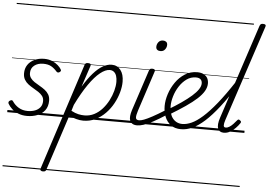

<svg xmlns="http://www.w3.org/2000/svg" viewBox="-84 -1134 2470 1768"><g transform="rotate(5 1151.0 -250.0)"><path d="M184 19Q138 19 102 4Q66 -11 42.5 -33Q19 -55 7 -77Q2 -84 3.5 -92.5Q5 -101 14 -107Q24 -113 31 -113.5Q38 -114 44 -105Q67 -70 103 -48.5Q139 -27 186 -27Q224 -27 254 -38.5Q284 -50 302 -73Q320 -96 320 -131Q320 -158 305.5 -177Q291 -196 268.5 -211Q246 -226 221 -240Q196 -254 173.5 -271Q151 -288 137 -312Q123 -336 123 -370Q123 -415 145 -448Q167 -481 206.5 -500Q246 -519 297 -519Q338 -519 370 -505.5Q402 -492 423.5 -473Q445 -454 455 -437Q460 -429 459.5 -423Q459 -417 448 -409Q440 -404 433 -404.5Q426 -405 419 -412Q393 -442 364.5 -457.5Q336 -473 292 -473Q242 -473 209.5 -447.5Q177 -422 177 -377Q177 -351 191 -331.5Q205 -312 227.5 -297Q250 -282 276 -267.5Q302 -253 324.5 -236Q347 -219 361 -195.5Q375 -172 375 -138Q375 -85 349 -50Q323 -15 279.5 2Q236 19 184 19ZM0 490H479V500H0ZM0 -20H479V0H0ZM0 -505H479V-500H0ZM0 -1010H479V-1000H0Z M374 515Q361 515 354 508.5Q347 502 351 491L671 -494Q675 -506 681 -510.5Q687 -515 701 -515Q718 -515 724 -509.5Q730 -504 727 -492L661 -293Q708 -371 752.5 -421Q797 -471 839 -495Q881 -519 921 -519Q972 -519 1003 -479.5Q1034 -440 1034 -371Q1034 -325 1019.5 -272.5Q1005 -220 977 -168.5Q949 -117 908 -75Q867 -33 816 -8Q765 17 703 17Q672 17 637.5 7.5Q603 -2 574 -22L405 496Q402 506 395.5 510.5Q389 515 374 515ZM588 -64Q624 -45 653.5 -38.5Q683 -32 710 -32Q759 -32 800.5 -53.5Q842 -75 874.5 -111.5Q907 -148 930 -192.5Q953 -237 965 -282Q977 -327 977 -365Q977 -396 969.5 -419.5Q962 -443 946 -456Q930 -469 907 -469Q868 -469 819 -430Q770 -391 716 -313.5Q662 -236 605 -120ZM459 490H1075V500H459ZM459 -20H1075V0H459ZM459 -505H1075V-500H459ZM459 -1010H1075V-1000H459Z M1203 17Q1175 17 1158.5 7Q1142 -3 1135 -21Q1128 -39 1130.5 -63.5Q1133 -88 1142 -117L1266 -494Q1270 -506 1276 -510.5Q1282 -515 1295 -515Q1312 -515 1318 -508.5Q1324 -502 1320 -491L1198 -118Q1183 -72 1185.5 -51.5Q1188 -31 1216 -31Q1227 -31 1231.5 -23.5Q1236 -16 1234 -7Q1232 2 1224.5 9.5Q1217 17 1203 17ZM1356 -683Q1338 -683 1326.5 -692Q1315 -701 1315 -719Q1315 -743 1330 -762.5Q1345 -782 1373 -782Q1390 -782 1401.5 -773Q1413 -764 1413 -745Q1413 -722 1398 -702.5Q1383 -683 1356 -683ZM1055 490H1380V500H1055ZM1055 -20H1380V0H1055ZM1055 -505H1380V-500H1055ZM1055 -1010H1380V-1000H1055Z M1202 17Q1191 17 1186 9.5Q1181 2 1182.5 -7Q1184 -16 1192.5 -23.5Q1201 -31 1216 -31Q1233 -31 1261 -41.5Q1289 -52 1335.5 -77Q1382 -102 1454 -147Q1463 -152 1470 -149Q1477 -146 1480.5 -138Q1484 -130 1482 -120.5Q1480 -111 1470 -106Q1396 -58 1345 -31Q1294 -4 1260 6.5Q1226 17 1202 17ZM1380 490V500ZM1380 -20V0ZM1380 -505V-500ZM1380 -1010V-1000Z M1469 -152Q1538 -193 1592 -230.5Q1646 -268 1684 -301.5Q1722 -335 1741.5 -364.5Q1761 -394 1761 -419Q1761 -444 1746.5 -457Q1732 -470 1704 -470Q1656 -470 1617.5 -442Q1579 -414 1551 -370.5Q1523 -327 1508.5 -278Q1494 -229 1494 -187Q1494 -152 1502 -123.5Q1510 -95 1526 -74.5Q1542 -54 1564.5 -43Q1587 -32 1616 -32Q1626 -32 1629.5 -24.5Q1633 -17 1630.5 -7.5Q1628 2 1622 9.5Q1616 17 1607 17Q1549 17 1512 -11Q1475 -39 1457 -84.5Q1439 -130 1439 -183Q1439 -236 1458 -294.5Q1477 -353 1512.5 -404Q1548 -455 1598.5 -487Q1649 -519 1711 -519Q1749 -519 1773 -505.5Q1797 -492 1807.5 -471Q1818 -450 1818 -424Q1818 -389 1797.5 -353.5Q1777 -318 1736 -280.5Q1695 -243 1633 -200.5Q1571 -158 1488 -108ZM1380 490H1868V500H1380ZM1380 -20H1868V0H1380ZM1380 -505H1868V-500H1380ZM1380 -1010H1868V-1000H1380Z M1607 17Q1598 17 1593.5 9.5Q1589 2 1590.5 -7.5Q1592 -17 1598.5 -24.5Q1605 -32 1616 -32Q1655 -32 1700.5 -52.5Q1746 -73 1801.5 -122Q1857 -171 1925 -255Q1993 -339 2076 -466Q2081 -474 2089.5 -471.5Q2098 -469 2103 -461.5Q2108 -454 2103 -445Q2022 -315 1953 -226.5Q1884 -138 1824.5 -84.5Q1765 -31 1712 -7Q1659 17 1607 17ZM1867 490V500ZM1867 -20V0ZM1867 -505V-500ZM1867 -1010V-1000Z M2003 15Q1961 15 1948 -19Q1935 -53 1957 -120L2245 -994Q2250 -1006 2256 -1010.5Q2262 -1015 2276 -1015Q2292 -1015 2298 -1009Q2304 -1003 2300 -991L2007 -103Q1996 -70 1997 -52Q1998 -34 2016 -34Q2033 -34 2051 -45.5Q2069 -57 2085 -74.5Q2101 -92 2115 -109Q2122 -117 2127.5 -118Q2133 -119 2140 -113Q2151 -106 2152 -99.5Q2153 -93 2148 -86Q2133 -63 2110 -39.5Q2087 -16 2060 -0.5Q2033 15 2003 15ZM1868 490H2192V500H1868ZM1868 -20H2192V0H1868ZM1868 -505H2192V-500H1868ZM1868 -1010H2192V-1000H1868Z"/></g></svg>

Font: Playwrite NZ Guides
Style: Regular
Weight: 400
Designer: Veronika Burian, José Scaglione
Foundry: TypeTogether
Version: Version 1.003